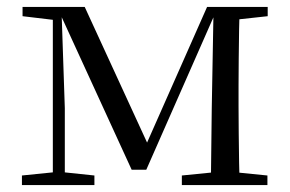

<svg xmlns="http://www.w3.org/2000/svg" viewBox="-20 -536 839 556"><path d="M361.3 -44.4 152.3 -500.2H146.6V-516H225.3L415.9 -101.4H396.3L579.7 -516H611.3V-500.6H604.5L403.6 -44.4ZM590.6 0 593.2 -221.5 598.5 -516H674Q673 -491.8 672.4 -450.7Q671.8 -409.7 671.3 -365.7Q670.8 -321.7 670.8 -288.3V-228.5Q670.8 -194.3 671.3 -150.3Q671.8 -106.3 672.4 -65.3Q673 -24.4 674 0ZM43.5 0V-27.8L142.2 -37.8H158.3L253.4 -27.8V0ZM506.6 0V-27.8L614.8 -38.6H647L754.4 -27.8V0ZM45.3 -489.1V-516H155.1V-477.4H143.3ZM133 0V-516H157.8L167.7 -222.7V0ZM628.5 -477.4V-516H755.2V-489.1L647.8 -477.4Z"/></svg>

Font: Source Han Serif JP VF
Style: Regular
Weight: 250
Designer: Ryoko NISHIZUKA 西塚涼子 (kana & ideographs); Frank Grießhammer (Latin, Greek & Cyrillic); Wenlong ZHANG 张文龙 (bopomofo); San
Foundry: Adobe
Version: Version 2.001;hotconv 1.1.0;makeotfexe 2.6.0